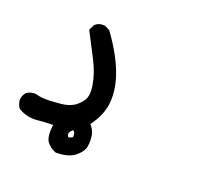

<svg xmlns="http://www.w3.org/2000/svg" viewBox="-132 -332 726 703"><g transform="rotate(20 231.5 19.0)"><path d="M150.9 268.1Q140.1 264.2 131.1 257.3Q122.1 250.5 115.7 241.2Q103.5 224.1 108.9 176.8Q78.1 177.2 48.3 180.2Q9.8 184.1 -23.4 164.6L-25.4 163.6L-26.4 162.1Q-36.1 148.9 -37.1 132.3V131.8V130.9Q-36.6 126 -35.4 121.1Q-34.2 116.2 -31.7 111.8Q-29.3 107.4 -26.4 103.5L-25.4 102.5L-24.4 101.6Q-9.8 90.8 10.3 91.8H11.2L12.2 92.3Q36.1 98.6 61 97.7Q87.4 96.7 111.8 94.2Q134.8 91.8 153.3 82.5Q171.4 73.2 187 51.8Q201.7 31.7 194.8 -9.8Q187.5 -53.7 164.1 -99.1Q139.6 -146 116.2 -191.9L114.3 -196.3L116.2 -200.7L124 -216.3L125 -217.8L126.5 -219.2Q140.1 -231.9 162.1 -229.5L164.1 -229L165.5 -228.5L181.2 -220.7L183.1 -219.7L184.6 -217.8Q234.4 -149.4 258.3 -87.4Q282.2 -24.9 276.9 29.8Q271.5 81.1 235.8 127Q251 143.1 254.9 163.1Q256.8 174.8 256.8 186Q256.8 197.3 254.9 208Q250 231 224.6 250Q199.7 268.6 154.3 268.6H152.8ZM192.9 193.8Q193.4 191.9 193.4 190.2Q193.4 188.5 193.1 186.5Q192.9 184.6 192.6 182.9Q192.4 181.2 191.9 179.2Q190.9 174.3 184.6 169.4Q170.4 182.1 172.4 190.4Q172.9 194.3 174.1 196.5Q175.3 198.7 176 199.2Q176.8 199.7 177.7 199.7Q182.6 200.7 192.9 193.8Z"/></g></svg>

Font: NaikaiFont
Style: Bold
Weight: 700
Version: Version 1.89